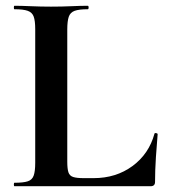

<svg xmlns="http://www.w3.org/2000/svg" viewBox="-20 -645 585 665"><path d="M213 -543V-85Q213 -60.5 217 -48.2Q221 -36 233.4 -32Q245.8 -28 270 -28H304Q382 -28 439 -70Q496 -112 515 -182Q516 -185 521 -184Q526 -183 526 -180Q523 -147 520 -100.7Q517 -54.3 517 -15Q517 0 501.6 0H30Q28 0 28 -6Q28 -12 30 -12Q60.7 -12 76.1 -17Q91.5 -22 96.7 -37Q102 -52 102 -81V-544Q102 -573 96.7 -587.5Q91.5 -602 76.1 -607.5Q60.7 -613 30 -613Q28 -613 28 -619Q28 -625 30 -625Q54 -625 87.3 -623.5Q120.6 -622 156.6 -622Q195 -622 227 -623.5Q259 -625 284 -625Q287 -625 287 -619Q287 -613 284 -613Q253.7 -613 238.5 -607.5Q223.4 -602 218.2 -587Q213 -572 213 -543Z"/></svg>

Font: Cormorant Light
Style: Regular
Weight: 300
Designer: Christian Thalmann (Catharsis Fonts)
Foundry: Catharsis Fonts
Version: Version 4.000